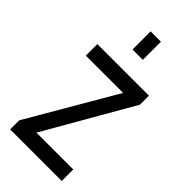

<svg xmlns="http://www.w3.org/2000/svg" viewBox="-238 -802 854 854"><g transform="rotate(45 189.0 -375.0)"><path d="M24 0V-57L281.5 -499L298.5 -470H30V-542.5H354.5V-486L100 -43L82.5 -72.5H348.5V0ZM157.5 -636V-750H222.5V-636Z"/></g></svg>

Font: Mohave Light
Style: Regular
Weight: 400
Version: Version 2.003